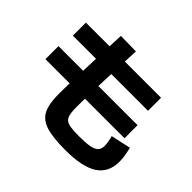

<svg xmlns="http://www.w3.org/2000/svg" viewBox="-177 -1016 1291 1291"><g transform="rotate(45 469.0 -370.0)"><path d="M281.2 -202.1 282.2 -269.5 283.2 -304.7H52.7V-428.7H287.1L291.5 -546.9H71.3V-670.9H296.4L300.8 -774.4L446.3 -771.5L441.4 -670.9H786.1V-546.9H436.5L432.1 -428.7H804.7V-304.7H428.7L427.7 -227.5Q427.7 -167.5 438 -141.4Q448.2 -115.2 478.8 -106.4Q509.3 -97.7 580.1 -97.7Q644 -97.7 679.9 -104.7Q715.8 -111.8 731.4 -128.4Q747.1 -145 747.1 -174.8Q747.1 -189.5 742.7 -214.4Q738.3 -239.3 733.4 -253.9L876 -285.2Q885.3 -243.2 888.9 -218.3Q892.6 -193.4 892.6 -169.9Q892.6 -65.4 816.4 -16.1Q740.2 33.2 580.1 33.2Q459 33.2 395.8 12.9Q332.5 -7.3 306.9 -56.9Q281.2 -106.4 281.2 -202.1Z"/></g></svg>

Font: Pretendard ExtraBold
Style: Regular
Weight: 800
Designer: Base glyphs from Inter by Rasmus Andersson; Hangeul glyphs from Noto Sans CJK(Source Han Sans) by Jang Soo-young and Kan
Foundry: Kil Hyung-jin
Version: Version 1.309